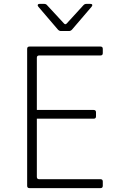

<svg xmlns="http://www.w3.org/2000/svg" viewBox="-20 -970 640 990"><path d="M132 0Q120 0 120 -12V-718Q120 -730 132 -730H498Q510 -730 510 -718V-696Q510 -684 498 -684H182Q170 -684 170 -672V-403H463Q475 -403 475 -391V-370Q475 -358 463 -358H170V-58Q170 -46 182 -46H498Q510 -46 510 -34V-12Q510 0 498 0ZM294 -810Q286 -810 279 -817L178 -935Q173 -941 175 -945.5Q177 -950 184 -950H207Q217 -950 222 -944L309 -850Q317 -840 325 -850L411 -944Q417 -950 426 -950H446Q454 -950 455.5 -945.5Q457 -941 452 -935L351 -817Q344 -810 336 -810Z"/></svg>

Font: Pitagon Sans Mono Thin
Style: Regular
Weight: 100
Monospace: yes
Designer: Travis Tran
Foundry: Pitagon
Version: Version 1.001; ttfautohint (v1.8.4.7-5d5b);gftools[0.9.26]